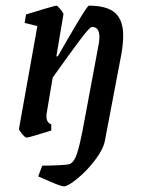

<svg xmlns="http://www.w3.org/2000/svg" viewBox="-20 -477 502 678"><path d="M415 -351Q415 -324 409 -288L350 22Q344 51 315.5 88.5Q287 126 253.5 153.5Q220 181 206 181Q197 181 169.5 169.5Q142 158 115 146L129 108Q152 108 186 106.5Q220 105 227 102Q243 94 252.5 63.5Q262 33 271 -13L328 -318Q331 -333 331 -346Q331 -382 305 -382Q297 -382 262.5 -336Q228 -290 166 -203L145 -78Q144 -73 144 -66Q144 -44 161 -38V-16Q81 9 74 9Q69 9 58 -4Q47 -17 47 -22L112 -385L67 -396L72 -426Q101 -435 138 -446Q175 -457 179 -457Q183 -457 194 -443.5Q205 -430 204 -426L179 -278H184Q217 -336 253 -396.5Q289 -457 294 -457Q358 -457 386.5 -431.5Q415 -406 415 -351Z"/></svg>

Font: Grenze
Style: Italic
Weight: 400
Italic angle: -10°
Designer: Renata Polastri
Foundry: Omnibus-Type
Version: Version 1.002; ttfautohint (v1.8)